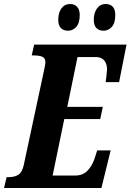

<svg xmlns="http://www.w3.org/2000/svg" viewBox="-40 -936 650 956"><path d="M-7 -54H3Q33 -54 51.5 -66Q70 -78 78 -113L180 -589Q186 -617 186 -626Q186 -646 171.5 -653Q157 -660 128 -660H118L130 -714H590L553 -527H486Q487 -532 490 -558Q493 -584 493 -590Q493 -618 479 -635Q465 -652 437 -652H346L295 -404H472L459 -343H280L222 -62H335Q371 -62 394 -84.5Q417 -107 430 -144L444 -187H511L465 0H-20ZM250 -837Q250 -873 266 -894.5Q282 -916 309 -916Q331 -916 344 -902Q357 -888 357 -861Q357 -821 339.5 -802Q322 -783 299 -783Q276 -783 263 -796.5Q250 -810 250 -837ZM427 -837Q427 -872 443 -894Q459 -916 486 -916Q509 -916 521.5 -902.5Q534 -889 534 -861Q534 -821 516.5 -802Q499 -783 476 -783Q453 -783 440 -796.5Q427 -810 427 -837Z"/></svg>

Font: Noto Serif CondExtraBold
Style: Italic
Weight: 800
Width: 3
Italic angle: -12°
Designer: Monotype Design Team
Foundry: Monotype Imaging Inc.
Version: Version 1.001